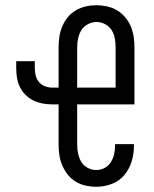

<svg xmlns="http://www.w3.org/2000/svg" viewBox="-20 -702 590 734"><path d="M348 12Q327 12 307 7.5Q287 3 269.5 -7.5Q252 -18 239 -34.5Q226 -51 218 -70Q210 -89 207 -109Q204 -129 204 -150V-303H179Q160 -303 142 -306.5Q124 -310 107.5 -318Q91 -326 77.5 -339.5Q64 -353 56 -369.5Q48 -386 45 -404.5Q42 -423 42 -442V-468H113V-442Q113 -427 116.5 -413Q120 -399 129 -388.5Q138 -378 151.5 -372.5Q165 -367 179 -367H204V-520Q204 -541 207 -561.5Q210 -582 218 -601Q226 -620 239 -636Q252 -652 270 -662.5Q288 -673 308 -677.5Q328 -682 349 -682Q369 -682 389.5 -677.5Q410 -673 427.5 -662.5Q445 -652 458.5 -636Q472 -620 480 -601Q488 -582 491 -561.5Q494 -541 494 -520V-303H275V-150Q275 -133 278.5 -115.5Q282 -98 290.5 -83.5Q299 -69 315 -60.5Q331 -52 348 -52Q365 -52 380 -60Q395 -68 404 -82.5Q413 -97 416.5 -113.5Q420 -130 420 -147V-151H492V-143Q492 -113 483 -84Q474 -55 454.5 -32Q435 -9 406.5 1.5Q378 12 348 12ZM275 -367H422V-520Q422 -537 419 -554.5Q416 -572 407 -586.5Q398 -601 382 -609.5Q366 -618 349 -618Q332 -618 316 -609.5Q300 -601 291 -586.5Q282 -572 278.5 -554.5Q275 -537 275 -520Z"/></svg>

Font: Lode
Style: Regular
Weight: 400
Monospace: yes
Designer: Belleve Invis
Foundry: Belleve Invis
Version: Version 29.2.0; ttfautohint (v1.8.3)